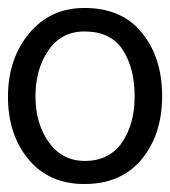

<svg xmlns="http://www.w3.org/2000/svg" viewBox="-26 -848 427 482"><path d="M381 -607Q381 -510 329.5 -448Q278 -386 186 -386Q97 -386 45.5 -448Q-6 -510 -6 -605Q-6 -700 47 -764Q100 -828 186 -828Q280 -828 330.5 -765.5Q381 -703 381 -607ZM187 -444Q248 -444 280 -490Q312 -536 312 -606Q312 -677 282 -723Q252 -769 186 -769Q128 -769 95.5 -721.5Q63 -674 63 -606Q63 -538 96.5 -491Q130 -444 187 -444Z"/></svg>

Font: Hind Vadodara
Style: Regular
Weight: 400
Designer: Hitesh Malaviya
Foundry: Indian Type Foundry
Version: Version 1.001;PS 1.0;hotconv 1.0.86;makeotf.lib2.5.63406; tt